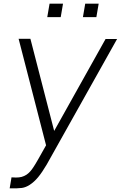

<svg xmlns="http://www.w3.org/2000/svg" viewBox="-20 -773 656 1042"><path d="M322 -753 309.5 -680H236.5L249 -753ZM515.5 -753 503 -680H430L442.5 -753ZM615.5 -561.5 233.5 120Q208.5 162.5 187 188.5Q165.5 214.5 141.5 230Q120 244 98.5 247Q87.5 248.5 71.2 249Q55 249.5 32.5 249L42.5 189.5L66.5 190.5Q84.5 190.5 97.5 187Q110.5 183.5 124 175Q144 161.5 161.5 134Q171 120 187.8 90.5Q204.5 61 230 15.5L81 -562.5H145L274 -62.5L553 -561.5Z"/></svg>

Font: Russisch Sans Light
Style: Italic
Weight: 300
Italic angle: -10°
Designer: Michael Sharanda (font) & Cristiano Sobral (main changes)
Foundry: Michael Sharanda
Version: Version 2.00;September 8, 2020;FontCreator 13.0.0.2681 64-bi